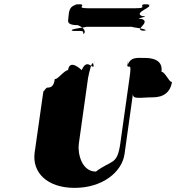

<svg xmlns="http://www.w3.org/2000/svg" viewBox="-20 -1106 854 931"><path d="M311 -1014C315 -1046 311 -1074 352 -1084C402 -1084 304 -1086 354 -1086C414 -1086 338 -1066 406 -1066H638C706 -1066 636 -1086 696 -1086C746 -1086 646 -1084 696 -1084C735 -1074 622 -1046 669 -1028C719 -1028 618 -1014 668 -1014C715 -996 620 -958 679 -958C729 -958 627 -956 677 -956C718 -965 593 -976 625 -976H393C425 -976 296 -965 335 -956C385 -956 385 -957 383 -943C391 -938 404 -966 357 -984C307 -984 309 -1000 311 -1014ZM683 -825C642 -825 612 -832 596 -784C596 -784 606 -843 598 -785C607 -776 619 -804 608 -728L563 -408C548 -304 522 -332 445 -274C376 -274 356 -362 362 -408L407 -728C410 -746 430 -834 433 -785C433 -785 442 -842 434 -784C424 -774 402 -824 376 -766C376 -766 318 -824 310 -766C292 -766 254 -714 246 -724C241 -690 231 -681 208 -681C194 -672 189 -652 191 -668L148 -366C135 -271 207 -195 342 -195C477 -195 572 -272 584 -360L625 -654C620 -621 658 -634 721 -634C773 -634 807 -659 814 -710C804 -700 781 -758 763 -758C772 -822 706 -825 683 -825Z"/></svg>

Font: Hussar Przerywany
Style: Obl
Weight: 400
Foundry: Cannot Into Space Fonts
Version: Version 0.982